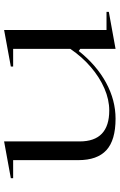

<svg xmlns="http://www.w3.org/2000/svg" viewBox="152 -706 570 913"><g transform="rotate(-90 436.5 -250.0)"><path d="M328 15Q226 15 178.5 -28.5Q131 -72 131 -162V-472H45V-483L220 -515V-156Q220 -85 257 -50Q294 -15 367 -15Q419 -15 472 -38Q525 -61 573.5 -102.5Q622 -144 660 -200V-472H576V-483L750 -515V-28H836V-17L660 15V-153L650 -160Q582 -75 499 -30Q416 15 328 15Z"/></g></svg>

Font: Kalnia SemiExpanded Light
Style: Regular
Weight: 300
Width: 6
Designer: Frida Medrano
Foundry: Frida Medrano
Version: Version 1.105